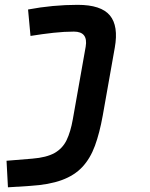

<svg xmlns="http://www.w3.org/2000/svg" viewBox="-20 -548 626 802"><path d="M13.2 234.4 7.3 123.5 114.7 114.7Q174.3 109.9 207.8 91.1Q241.2 72.3 258.1 37.6Q274.9 2.9 284.2 -49.8L337.9 -353Q348.6 -416 288.6 -416Q249 -416 203.9 -411.1Q158.7 -406.2 107.4 -397.9L97.2 -508.3Q148.9 -518.1 200.7 -522.9Q252.4 -527.8 304.2 -527.8Q402.3 -527.8 439 -483.6Q475.6 -439.5 459.5 -349.1L409.2 -65.4Q396 7.8 376.5 61Q356.9 114.3 323.7 149.7Q290.5 185.1 237.8 204.3Q185.1 223.6 106 228.5Z"/></svg>

Font: Cascadia Code NF SemiBold
Style: Italic
Weight: 600
Italic angle: -10°
Monospace: yes
Designer: Aaron Bell
Foundry: Saja Typeworks
Version: Version 2404.023; ttfautohint (v1.8.4)